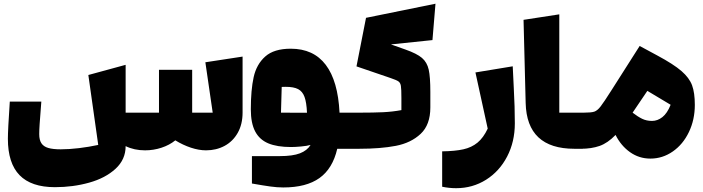

<svg xmlns="http://www.w3.org/2000/svg" viewBox="-20 -739 3744 1023"><path d="M272.5 258.3Q146.5 258.3 84.2 194.3Q22 130.4 22 0.5Q22 -45.9 32.2 -197.8H200.2Q193.4 -111.8 191.2 -78.4Q189 -44.9 189 -24.4Q189 6.8 200.7 24.4Q212.4 42 237.1 49.3Q261.7 56.6 303.7 56.6Q348.1 56.6 400.9 50.3Q453.6 43.9 503.4 33.2L450.7 -339.4L649.4 -393.6V-138.7H827.1V-367.2H1003.9V-138.7H1113.3L1074.2 -407.2L1272.5 -437.5V-139.6Q1272.5 -76.7 1246.6 -31Q1220.7 14.6 1176.5 38.3Q1132.3 62 1077.6 62Q1040 62 997.3 47.9Q954.6 33.7 914.1 8.8Q882.8 34.2 840.3 48.1Q797.9 62 752.9 62Q694.8 62 649.4 39.6Q649.4 110.8 595.5 160.4Q541.5 210 455.3 234.1Q369.1 258.3 272.5 258.3Z M1529.3 -479.5Q1650.4 -479.5 1715.6 -393.6Q1780.8 -307.6 1789.1 -138.7H1893.1V53.7H1776.9Q1752.4 159.7 1682.1 209.7Q1611.8 259.8 1489.3 259.8Q1456.5 259.8 1419.7 254.6Q1382.8 249.5 1322.3 238.8V92.8H1470.7Q1539.6 92.8 1578.1 77.9Q1616.7 63 1634.8 33.2Q1616.2 38.6 1584 41.5Q1551.8 44.4 1530.8 44.4Q1456.1 44.4 1409.2 24.7Q1362.3 4.9 1339.4 -39.1Q1316.4 -83 1316.4 -156.2Q1316.4 -259.3 1331.5 -327.9Q1346.7 -396.5 1393.3 -438Q1439.9 -479.5 1529.3 -479.5ZM1615.7 -138.2Q1613.3 -193.4 1602.5 -222.7Q1591.8 -252 1568.4 -264.2Q1544.9 -276.4 1502 -276.4Q1488.3 -276.4 1481 -275.9L1477.1 -138.7Z M2061 -323.2 1879.4 -385.3 1930.2 -644 2300.3 -719.2 2284.2 -525.4 2063 -502.4 2140.1 -475.1Q2201.2 -453.6 2228.3 -430.4Q2255.4 -407.2 2264.2 -368.2Q2272.9 -329.1 2272.9 -249V-166.5Q2272.9 -74.2 2221.4 -25.9Q2169.9 22.5 2088.9 38.1Q2007.8 53.7 1893.1 53.7H1849.1V-138.7H1893.1Q1969.7 -138.7 2021 -141.1Q2072.3 -143.6 2118.7 -152.3V-216.8Q2118.7 -264.6 2116 -281.2Q2113.3 -297.9 2103 -305.2Q2092.8 -312.5 2061 -323.2Z M2578.6 -53.7 2513.2 -353 2711.9 -385.7Q2715.8 -297.4 2717.3 -273.9Q2720.2 -213.9 2721.7 -172.6Q2723.1 -131.3 2723.1 -81.5Q2723.1 16.1 2682.1 95Q2641.1 173.8 2569.6 218.8Q2498 263.7 2410.2 263.7Q2373 263.7 2335.9 255.9V67.4Q2404.8 66.4 2448.7 56.6Q2492.7 46.9 2524.2 21Q2555.7 -4.9 2578.6 -53.7Z M2960 -138.7H3084.5V53.7H3040.5Q2786.6 53.7 2780.8 -190.4L2769.5 -633.3L2960 -662.6Z M3089.4 -138.7Q3129.9 -138.7 3146.2 -144Q3162.6 -149.4 3179.4 -170.9Q3196.3 -192.4 3238.8 -259.3L3388.2 -494.1L3481.4 -443.8Q3568.8 -397 3610.8 -360.6Q3652.8 -324.2 3667.5 -284.4Q3682.1 -244.6 3682.1 -180.2Q3682.1 -101.1 3650.6 -35.4Q3619.1 30.3 3564.7 68.1Q3510.3 106 3445.3 106Q3385.3 106 3336.9 71.8Q3288.6 37.6 3259.8 -20Q3217.8 23.4 3174.6 38.6Q3131.3 53.7 3074.7 53.7H3040.5V-138.7ZM3429.2 -254.9 3350.6 -138.7Q3378.4 -117.2 3401.6 -106Q3424.8 -94.7 3454.1 -94.7Q3483.4 -94.7 3509.3 -115Q3535.2 -135.3 3553.2 -180.7Z"/></svg>

Font: SG Kara Bold
Style: Regular
Weight: 400
Designer: Damoon Khanjanzadeh
Version: Version 1.000